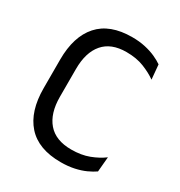

<svg xmlns="http://www.w3.org/2000/svg" viewBox="-159 -760 826 882"><g transform="rotate(30 254.0 -319.0)"><path d="M289 11.5Q170.5 11.5 111.2 -55Q52 -121.5 52 -244V-395.5Q52 -518 111 -584.2Q170 -650.5 288 -650.5Q326 -650.5 357.2 -643.5Q388.5 -636.5 413 -625.5Q437.5 -614.5 454.5 -602.5L461.5 -525.5Q432 -546.5 392.2 -562.2Q352.5 -578 299 -578Q218.5 -578 177.5 -530.2Q136.5 -482.5 136.5 -394.5V-247Q136.5 -159.5 178 -111.2Q219.5 -63 302 -63Q355 -63 395.8 -78.5Q436.5 -94 466.5 -116.5L459.5 -37.5Q442.5 -25.5 417.5 -14Q392.5 -2.5 360.2 4.5Q328 11.5 289 11.5Z"/></g></svg>

Font: Anek Bangla Medium
Style: Regular
Weight: 400
Version: Version 1.003